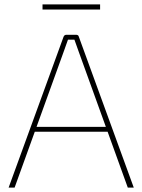

<svg xmlns="http://www.w3.org/2000/svg" viewBox="-20 -847 643 867"><path d="M323 -690Q328 -690 331.5 -688Q335 -686 336 -681L584 0H557L336 -612Q331 -626 326 -640Q321 -654 316 -668H287Q282 -654 277 -640Q272 -626 267 -612L46 0H19L267 -681Q269 -686 272.5 -688Q276 -690 280 -690ZM476 -274V-252H126V-274ZM432 -827V-804H172V-827Z"/></svg>

Font: Exo 2 Thin
Style: Regular
Weight: 250
Designer: Natanael Gama
Foundry: Natanael Gama
Version: Version 2.010